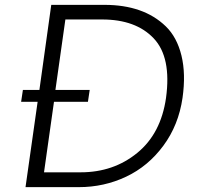

<svg xmlns="http://www.w3.org/2000/svg" viewBox="-20 -770 825 790"><path d="M410.2 -750Q490.2 -750 553.2 -728Q616.2 -706.1 662.1 -661.6Q708 -617.2 726.6 -541.5Q745.1 -465.8 731 -367.2Q714.8 -255.4 652.3 -170.7Q589.8 -85.9 499 -43Q408.2 0 304.2 0H85L134.8 -351.1H66.9L74.2 -399.9H142.1L190.9 -750ZM663.1 -367.2Q686 -534.2 612.5 -612.1Q539.1 -689.9 399.9 -689.9H249L208 -399.9H349.1L341.8 -351.1H202.1L161.1 -61H312Q446.8 -61 544.4 -140.6Q642.1 -220.2 663.1 -367.2Z"/></svg>

Font: Oakes Grotesk
Style: Light Italic
Weight: 300
Designer: Samuel Oakes
Foundry: Samuel Oakes
Version: Version 1.0 | wf-rip DC20170320